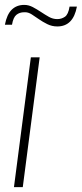

<svg xmlns="http://www.w3.org/2000/svg" viewBox="-28 -764 334 784"><path d="M65 0H29L98 -530H134ZM206 -656Q184 -656 165 -665.5Q146 -675 131 -685.5Q116 -696 102 -705Q88 -714 75 -714H71Q52 -714 39 -703.5Q26 -693 21 -663H-8Q0 -705 20 -724.5Q40 -744 71 -744Q89 -744 106 -735Q123 -726 139.5 -715Q156 -704 172 -695Q188 -686 206 -686Q223 -686 237 -695.5Q251 -705 256 -737H286Q271 -656 206 -656Z"/></svg>

Font: Tanohe Sans ExtraLight
Style: Italic
Weight: 200
Designer: Village Type and Design LLC & Cristiano Sobral
Foundry: Cooper Hewitt Smithsonian Design Museum
Version: Version 1.00;September 29, 2021;FontCreator 13.0.0.2655 64-b